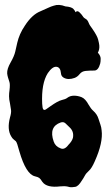

<svg xmlns="http://www.w3.org/2000/svg" viewBox="-20 -760 454 798"><path d="M155.3 -329.1Q156.2 -309.6 160.2 -305.2Q164.1 -300.8 171.4 -305.7Q178.7 -310.5 189.5 -318.4Q219.7 -339.8 235.4 -343.8Q252.9 -347.7 259.8 -353.5Q271.5 -362.3 287.6 -362.3Q303.7 -362.3 319.3 -356Q335 -349.6 348.6 -324.2Q357.4 -308.6 367.2 -299.8Q383.8 -285.2 389.6 -265.6Q393.6 -252.9 397.5 -241.7Q401.4 -230.5 402.3 -218.8Q409.2 -168 374 -89.8Q361.3 -60.5 349.6 -50.3Q337.9 -40 332.5 -29.8Q327.1 -19.5 320.3 -9.8Q305.7 14.6 292.5 16.6Q279.3 18.6 273.4 18.1Q267.6 17.6 261.7 15.6Q248 12.7 230.5 14.6Q174.8 21.5 156.2 -3.9Q148.4 -16.6 143.1 -20.5Q137.7 -24.4 125 -27.3Q87.9 -36.1 60.5 -130.9Q50.8 -168 45.9 -172.9Q43 -175.8 37.1 -180.2Q31.2 -184.6 26.4 -193.4Q8.8 -222.7 21.5 -271.5Q27.3 -291 25.9 -302.2Q24.4 -313.5 21.5 -330.1Q17.6 -346.7 17.6 -359.9Q17.6 -373 19.5 -384.8Q22.5 -410.2 19 -419.9Q15.6 -429.7 13.2 -438Q10.7 -446.3 9.8 -455.1Q8.8 -473.6 23.9 -500Q39.1 -526.4 43.5 -545.9Q47.9 -565.4 51.8 -582.5Q55.7 -599.6 63.5 -617.7Q71.3 -635.7 84 -654.3Q113.3 -699.2 147.5 -712.9Q166 -720.7 179.2 -727.1Q192.4 -733.4 203.1 -736.3Q224.6 -744.1 252 -733.4Q277.3 -731.4 285.2 -722.7Q293 -713.9 293.9 -709Q300.8 -717.8 310.1 -709Q319.3 -700.2 323.2 -693.8Q327.1 -687.5 330.1 -685.5Q333 -683.6 335.9 -681.6Q343.8 -677.7 348.6 -665Q351.6 -656.2 364.3 -639.6Q383.8 -611.3 387.7 -596.2Q391.6 -581.1 392.6 -572.3Q394.5 -554.7 386.7 -541Q398.4 -528.3 398.4 -516.1Q398.4 -503.9 396.5 -496.1Q388.7 -466.8 372.1 -466.8Q352.5 -466.8 336.4 -465.3Q320.3 -463.9 311 -452.1Q301.8 -440.4 289.6 -436Q277.3 -431.6 265.6 -431.6Q253.9 -431.6 244.1 -437.5Q234.4 -443.4 233.4 -455.1Q231.4 -480.5 214.8 -482.4Q198.2 -484.4 178.7 -456.1Q151.4 -413.1 155.3 -329.1ZM203.1 -171.9Q210 -151.4 231.4 -143.6Q248 -135.7 264.6 -158.2Q279.3 -172.9 283.2 -187.5Q288.1 -213.9 268.6 -231.4Q260.7 -239.3 252.4 -247.1Q244.1 -254.9 232.4 -251Q181.6 -233.4 203.1 -171.9Z"/></svg>

Font: Creepster Caps
Style: Regular
Weight: 400
Designer: Font Diner, Inc
Foundry: Font Diner, Inc
Version: Version 1.000